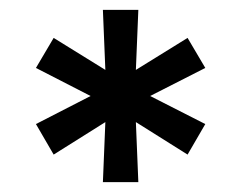

<svg xmlns="http://www.w3.org/2000/svg" viewBox="-20 -720 490 390"><path d="M194 -472 89 -406 53 -468 164 -525 53 -582 89 -643 194 -578 189 -700H261L256 -578L361 -643L397 -582L285 -525L397 -468L361 -406L256 -472L261 -350H189Z"/></svg>

Font: Golos UI VF
Style: Regular
Weight: 400
Designer: A.Korolkova, Vitaly Kuzmin
Foundry: ParaType Ltd
Version: Version 2.000